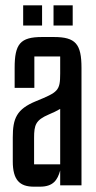

<svg xmlns="http://www.w3.org/2000/svg" viewBox="-20 -696 360 721"><path d="M138 -600V-676H67V-600ZM253 -600V-676H181V-600ZM28 -90C28 -20 54 5 107 5H130C180 5 196 -20 206 -56V0H286V-441C286 -531 264 -557 182 -557H138C56 -557 35 -531 35 -441V-366H109V-484H206V-420C206 -355 198 -350 115 -316C42 -286 28 -251 28 -180ZM206 -79H108V-178C108 -227 114 -245 163 -266C180 -273 194 -280 206 -287Z"/></svg>

Font: Queering
Style: Regular
Weight: 400
Designer: Adam Naccarato
Foundry: adamnac
Version: Version 2.000;hotconv 1.0.109;makeotfexe 2.5.65596